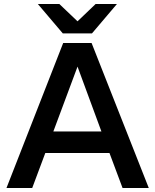

<svg xmlns="http://www.w3.org/2000/svg" viewBox="-20 -934 771 954"><path d="M588.9 0 523.9 -173.8H205.1L140.1 0H12.2L293.9 -720.2H435.1L719.2 0ZM168 -914.1H274.9L365.2 -828.1L455.1 -914.1H561L437 -768.1H292ZM245.1 -280.8H483.9L365.2 -603Z"/></svg>

Font: Aspekta 550
Style: Regular
Weight: 550
Designer: Ivo Dolenc
Version: Version 2.000